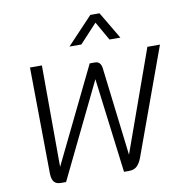

<svg xmlns="http://www.w3.org/2000/svg" viewBox="-98 -1036 1086 1129"><g transform="rotate(-10 444.5 -471.5)"><path d="M120 -65 113 -700H184L186 -96H187L463 -663H494Q529 -663 534 -620L597 -96H598L814 -700H889L658 -65Q646 -33 628.5 -16.5Q611 0 581 0H551L480 -564H479L205 0H175Q147 0 134 -15.5Q121 -31 120 -65ZM516 -943H571L667 -781H602L538 -893L434 -781H363Z"/></g></svg>

Font: Bai Jamjuree
Style: Italic
Weight: 400
Italic angle: -10°
Version: Version 1.000; ttfautohint (v1.6)